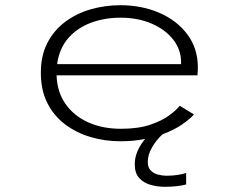

<svg xmlns="http://www.w3.org/2000/svg" viewBox="-20 -532 915 738"><path d="M443 11Q383 11 328.2 -5.2Q273.5 -21.5 230.2 -54Q187 -86.5 162 -136Q137 -185.5 137 -252.5Q137 -318.5 162.2 -367.2Q187.5 -416 230.8 -448.2Q274 -480.5 328.8 -496.2Q383.5 -512 443 -512Q524.5 -512 592.2 -482.8Q660 -453.5 700.2 -399.8Q740.5 -346 740.5 -272.5Q740.5 -265.5 740 -256.8Q739.5 -248 739 -242.5H197.5Q199.5 -178.5 231.8 -132.5Q264 -86.5 319 -61.8Q374 -37 444.5 -37Q511.5 -37 557.2 -52.5Q603 -68 630.8 -88.8Q658.5 -109.5 671 -125.5L725.5 -92Q711 -75.5 680.8 -54.2Q650.5 -33 605 -16Q581.5 5 564.8 33.8Q548 62.5 548 90.5Q548 112 559.5 123.5Q571 135 587.8 139.2Q604.5 143.5 620 143.5Q643.5 143.5 664 140.2Q684.5 137 695.5 132.5V177Q681.5 181 660.2 183.5Q639 186 613.5 186Q585 186 558.5 178.5Q532 171 515 152.2Q498 133.5 498 99.5Q498 72 509.5 46.8Q521 21.5 538 2Q516.5 6.5 492.8 8.8Q469 11 443 11ZM443 -464Q382.5 -464 330.2 -444.8Q278 -425.5 243 -386Q208 -346.5 199.5 -285.5H676V-293Q676 -341 645.8 -379.8Q615.5 -418.5 563 -441.2Q510.5 -464 443 -464Z"/></svg>

Font: Trispace SemiExpanded ExtraLight
Style: Regular
Weight: 200
Width: 6
Designer: Tyler Finck
Foundry: Etcetera Type Company
Version: Version 1.210; ttfautohint (v1.8.3)